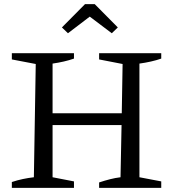

<svg xmlns="http://www.w3.org/2000/svg" viewBox="-20 -904 836 924"><path d="M37 0V-28Q64 -37 90.5 -42.5Q117 -48 143 -51L152 -596L37 -618V-648H336V-622Q313 -614 287 -608Q261 -602 233 -598V-359H566L570 -596L457 -618V-648H756V-622Q733 -614 706.5 -608Q680 -602 651 -598V-51L756 -31V0H457V-26Q484 -35 509.5 -41.5Q535 -48 560 -51L565 -302H233V-51L336 -31V0ZM436 -884 547 -772 518 -744 412 -824 307 -744 278 -772 389 -884Z"/></svg>

Font: Piazzolla
Style: Regular
Weight: 400
Designer: Juan Pablo del Peral
Foundry: Huerta Tipografica
Version: Version 1.330